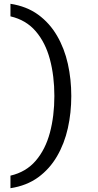

<svg xmlns="http://www.w3.org/2000/svg" viewBox="-20 -770 517 1010"><path d="M35 154Q117 135 168 75.5Q219 16 242.5 -72Q266 -160 266 -265Q266 -370 242.5 -458Q219 -546 168 -605.5Q117 -665 35 -684V-750Q120 -737 180.5 -693Q241 -649 280 -582Q319 -515 337 -434Q355 -353 355 -265Q355 -177 337 -96Q319 -15 280 52Q241 119 180.5 163Q120 207 35 220Z"/></svg>

Font: Georama ExtraExtended
Style: Regular
Weight: 400
Width: 8
Designer: Jean-Baptiste Levee
Foundry: Production Type
Version: Version 1.000